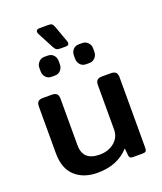

<svg xmlns="http://www.w3.org/2000/svg" viewBox="-156 -951 902 1067"><g transform="rotate(-20 295.0 -418.0)"><path d="M240 -727 191 -820Q186 -830 186 -836Q186 -851 207 -851H257Q274 -851 280 -846Q286 -841 291 -827L326 -730Q328 -724 328 -720Q328 -705 309 -705H279Q262 -705 255 -709Q248 -713 240 -727ZM130 -624V-643Q130 -663 143.5 -677.5Q157 -692 177 -692H197Q218 -692 231 -678Q244 -664 244 -643V-624Q244 -603 231 -588.5Q218 -574 197 -574H177Q156 -574 143 -588.5Q130 -603 130 -624ZM334 -624V-643Q334 -664 347 -678Q360 -692 381 -692H401Q421 -692 434.5 -677.5Q448 -663 448 -643V-624Q448 -603 434.5 -588.5Q421 -574 401 -574H381Q360 -574 347 -588.5Q334 -603 334 -624ZM54 -166V-443Q54 -462 62.5 -471Q71 -480 91 -480H144Q164 -480 173 -471Q182 -462 182 -443V-169Q182 -121 207 -98.5Q232 -76 281 -76Q333 -76 368 -105Q403 -134 403 -180V-443Q403 -462 412 -471Q421 -480 441 -480H493Q513 -480 522 -471Q531 -462 531 -443V-27Q531 -11 526 -5.5Q521 0 505 0H449Q438 0 433 -4.5Q428 -9 427 -19L423 -61Q355 15 236 15Q154 15 104 -30.5Q54 -76 54 -166Z"/></g></svg>

Font: Mitr
Style: Regular
Weight: 400
Designer: Thanarat Vachiruckul
Foundry: Cadson Demak
Version: Version 1.002